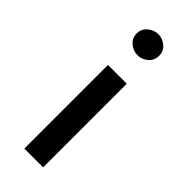

<svg xmlns="http://www.w3.org/2000/svg" viewBox="-208 -643 672 672"><g transform="rotate(45 127.5 -307.5)"><path d="M81 -414H174V0H81ZM74 -563Q74 -586 91.5 -600.5Q109 -615 130 -615Q151 -615 168 -600.5Q185 -586 185 -563Q185 -540 168 -525.5Q151 -511 130 -511Q109 -511 91.5 -525.5Q74 -540 74 -563Z"/></g></svg>

Font: Synthetic
Style: Regular
Weight: 400
Designer: Santiago Orozco
Foundry: Typemade
Version: Version 2.000; ttfautohint (v1.8.4.7-5d5b)